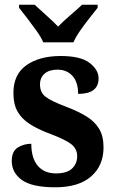

<svg xmlns="http://www.w3.org/2000/svg" viewBox="-20 -786 489 816"><path d="M215 10Q116 10 73 -21Q30 -52 30 -102Q30 -143 55.5 -159Q81 -175 113 -175Q113 -114 140.5 -81.5Q168 -49 218 -49Q265 -49 286.5 -70Q308 -91 308 -122Q308 -154 282.5 -173.5Q257 -193 196 -216Q142 -236 107 -258.5Q72 -281 54.5 -312Q37 -343 37 -391Q37 -470 92.5 -509Q148 -548 238 -548Q323 -548 361 -518.5Q399 -489 399 -453Q399 -387 312 -387Q312 -437 288 -463.5Q264 -490 224 -490Q189 -490 169.5 -473Q150 -456 150 -427Q150 -393 174 -374.5Q198 -356 262 -332Q312 -313 347 -291.5Q382 -270 401 -239Q420 -208 420 -160Q420 -82 367 -36Q314 10 215 10ZM164 -606Q154 -629 135 -655.5Q116 -682 96 -708Q76 -734 61 -753V-766H127Q146 -748 176 -721.5Q206 -695 227 -673Q248 -695 279 -721.5Q310 -748 329 -766H395V-753Q380 -734 359.5 -708Q339 -682 320.5 -655.5Q302 -629 292 -606Z"/></svg>

Font: Noto Serif Sinhala SemiCondensed
Style: Bold
Weight: 700
Width: 4
Designer: Jelle Bosma - Monotype Design Team
Foundry: Monotype Imaging Inc.
Version: Version 2.007; ttfautohint (v1.8.4.7-5d5b)